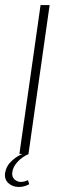

<svg xmlns="http://www.w3.org/2000/svg" viewBox="-39 -611 243 762"><path d="M38 0 122 -591H158L74 0ZM36 131Q11 131 -5.5 116Q-22 101 -19 76Q-14 47 7.5 27.5Q29 8 50 0H75Q47 13 30 32Q13 51 10 71Q7 91 18.5 101Q30 111 43 111Q53 111 60.5 108.5Q68 106 72 104L77 120Q70 124 59.5 127.5Q49 131 36 131Z"/></svg>

Font: Alumni Sans Thin ExtraLight
Style: Italic
Weight: 250
Italic angle: -8°
Version: Version 1.016